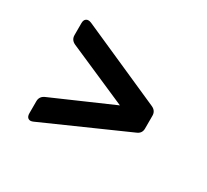

<svg xmlns="http://www.w3.org/2000/svg" viewBox="-104 -665 849 789"><g transform="rotate(30 321.0 -270.5)"><path d="M126 -36Q111 -29 102 -35Q93 -41 93 -57V-114Q93 -137 115 -147L399 -271L115 -395Q93 -405 93 -428V-485Q93 -500 102 -506Q111 -512 126 -506L514 -334Q536 -324 536 -301V-240Q536 -217 514 -208Z"/></g></svg>

Font: Pitagon Sans Text SemiBold
Style: Regular
Weight: 600
Designer: Travis Tran
Foundry: Pitagon
Version: Version 1.001; ttfautohint (v1.8.4.7-5d5b);gftools[0.9.26]